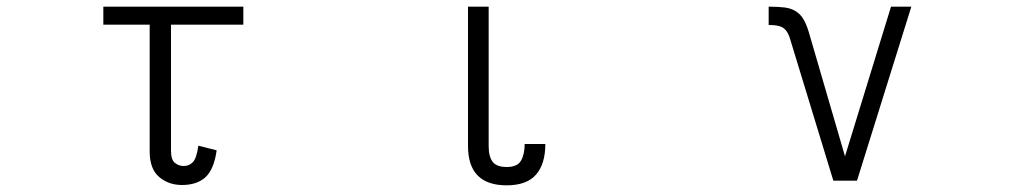

<svg xmlns="http://www.w3.org/2000/svg" viewBox="-20 -502 3040 576"><path d="M710 -428H493V-50Q493 -23 504.5 -13.5Q516 -4 531 -4Q548 -4 559 -16Q570 -28 575 -65L630 -51Q622 6 596.5 29.5Q571 53 526 53Q486 53 457.5 29Q429 5 429 -48V-428H290V-482H710Z M1616 -70Q1616 -10 1588 22Q1560 54 1500 54Q1384 54 1384 -64V-482H1446V-64Q1446 -32 1458 -16.5Q1470 -1 1500 -1Q1532 -1 1543 -20Q1554 -39 1554 -70Z M2714 -482 2551 40H2480L2350 -386Q2342 -413 2325 -421Q2313 -427 2286 -427V-482Q2316 -482 2334.5 -479.5Q2353 -477 2366 -469Q2381 -460 2390 -445Q2399 -430 2406 -407L2515 -33L2653 -482Z"/></svg>

Font: NanumGothicCoding
Style: Regular
Weight: 400
Monospace: yes
Designer: Kwon Bruce; Nicolas Noh; Sung-woo Choi; Go-un Cha; Soo-hyun Park;
Foundry: NHN Corporation
Version: Version 2.000;PS 1;hotconv 1.0.49;makeotf.lib2.0.14853